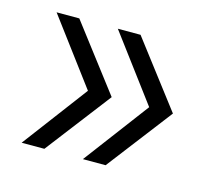

<svg xmlns="http://www.w3.org/2000/svg" viewBox="-65 -533 608 539"><g transform="rotate(15 238.5 -263.5)"><path d="M104 -74H38L180 -263L38 -453H104L249 -263ZM216 -74 358 -263 216 -453H282L427 -263L282 -74Z"/></g></svg>

Font: Belfius21
Style: Regular
Weight: 400
Designer: Montserrat's base design by Julieta Ulanovsky, modified by Coast SPRL for Belfius Bank NV.
Foundry: Montserrat's base design by Julieta Ulanovsky, modified by Coast SPRL for Belfius Bank NV.
Version: Version 2.000;FEAKit 1.0